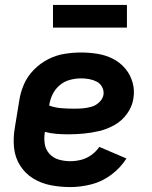

<svg xmlns="http://www.w3.org/2000/svg" viewBox="-20 -751 616 779"><path d="M265 8Q307 8 350.5 -3Q394 -14 431.5 -42Q469 -70 493 -108L383 -155Q370 -136 350.5 -122Q331 -108 309 -102.5Q287 -97 265 -97Q241 -97 218.5 -103.5Q196 -110 180.5 -127Q165 -144 161.5 -167.5Q158 -191 162 -215V-216Q184 -210 208 -208Q232 -206 255 -206H256Q288 -206 319.5 -209Q351 -212 383 -219.5Q415 -227 445 -244Q475 -261 495.5 -289.5Q516 -318 521 -350Q527 -384 518 -416Q509 -448 488.5 -472.5Q468 -497 439 -512Q410 -527 376.5 -532.5Q343 -538 309 -538Q276 -538 241.5 -532.5Q207 -527 175 -510.5Q143 -494 117 -467.5Q91 -441 77 -408.5Q63 -376 58 -342L40 -232Q33 -191 37 -151.5Q41 -112 61.5 -79.5Q82 -47 114.5 -27Q147 -7 186 0.5Q225 8 265 8ZM283 -310Q256 -310 229.5 -312Q203 -314 179 -323L180 -325Q183 -347 193.5 -368.5Q204 -390 222.5 -405.5Q241 -421 264 -427Q287 -433 309 -433Q326 -433 342 -430Q358 -427 372 -420Q386 -413 394 -398.5Q402 -384 400 -367Q397 -350 383 -336.5Q369 -323 351.5 -318Q334 -313 317 -311.5Q300 -310 283 -310ZM195 -639H495V-731H195Z"/></svg>

Font: Iosevka Sparkle
Style: Bold Italic
Weight: 700
Italic angle: -9°
Designer: Belleve Invis
Foundry: Belleve Invis
Version: Version 4.5.0; ttfautohint (v1.8.3)